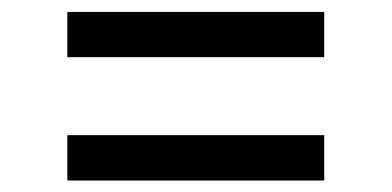

<svg xmlns="http://www.w3.org/2000/svg" viewBox="-20 -448 668 327"><path d="M94.7 -350.6H532.2V-427.7H94.7ZM94.7 -140.6H532.2V-217.8H94.7Z"/></svg>

Font: Raveo Display Display
Style: Regular
Weight: 400
Designer: Jakub Foglar, Rasmus Andersson (Inter)
Foundry: Jakubfoglar.com
Version: Version 1.100;Glyphs 3.2.3 (3260)